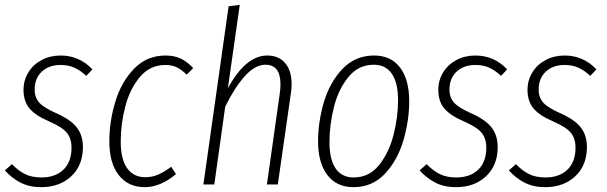

<svg xmlns="http://www.w3.org/2000/svg" viewBox="-23 -761 2504 792"><path d="M358 -475 333 -448Q308 -471 283.5 -482Q259 -493 227 -493Q179 -493 149.5 -465.5Q120 -438 120 -391Q120 -358 139.5 -337Q159 -316 209 -294Q268 -268 293.5 -235.5Q319 -203 319 -154Q319 -79 271 -34Q223 11 147 11Q98 11 62 -7.5Q26 -26 -3 -58L26 -84Q52 -57 80 -43Q108 -29 148 -29Q205 -29 238.5 -61Q272 -93 272 -152Q272 -190 252.5 -213.5Q233 -237 180 -260Q122 -285 98 -314.5Q74 -344 74 -390Q74 -430 94 -462.5Q114 -495 149 -513.5Q184 -532 227 -532Q304 -532 358 -475Z M774 -480 747 -453Q727 -473 707 -483Q687 -493 659 -493Q596 -493 554.5 -444Q513 -395 494 -322.5Q475 -250 475 -177Q475 -104 501.5 -67Q528 -30 576 -30Q605 -30 630 -41Q655 -52 683 -73L703 -43Q639 11 574 11Q506 11 467 -38.5Q428 -88 428 -178Q428 -261 453 -342.5Q478 -424 530.5 -478Q583 -532 660 -532Q696 -532 722.5 -519.5Q749 -507 774 -480Z M1180 -413Q1180 -397 1177 -377L1123 0H1078L1131 -375Q1134 -396 1134 -413Q1134 -494 1072 -494Q1029 -494 986.5 -446.5Q944 -399 906 -321L861 0H816L920 -735L966 -741L917 -397Q991 -532 1079 -532Q1127 -532 1153.5 -500.5Q1180 -469 1180 -413Z M1289 -178Q1289 -258 1313 -339.5Q1337 -421 1389.5 -476.5Q1442 -532 1520 -532Q1590 -532 1627.5 -482Q1665 -432 1665 -344Q1665 -264 1641 -182Q1617 -100 1565 -44.5Q1513 11 1435 11Q1365 11 1327 -39.5Q1289 -90 1289 -178ZM1619 -347Q1619 -419 1593.5 -456.5Q1568 -494 1519 -494Q1455 -494 1413.5 -442.5Q1372 -391 1354 -317.5Q1336 -244 1336 -175Q1336 -103 1361.5 -66Q1387 -29 1436 -29Q1500 -29 1541 -80.5Q1582 -132 1600.5 -205.5Q1619 -279 1619 -347Z M2069 -475 2044 -448Q2019 -471 1994.5 -482Q1970 -493 1938 -493Q1890 -493 1860.5 -465.5Q1831 -438 1831 -391Q1831 -358 1850.5 -337Q1870 -316 1920 -294Q1979 -268 2004.5 -235.5Q2030 -203 2030 -154Q2030 -79 1982 -34Q1934 11 1858 11Q1809 11 1773 -7.5Q1737 -26 1708 -58L1737 -84Q1763 -57 1791 -43Q1819 -29 1859 -29Q1916 -29 1949.5 -61Q1983 -93 1983 -152Q1983 -190 1963.5 -213.5Q1944 -237 1891 -260Q1833 -285 1809 -314.5Q1785 -344 1785 -390Q1785 -430 1805 -462.5Q1825 -495 1860 -513.5Q1895 -532 1938 -532Q2015 -532 2069 -475Z M2437 -475 2412 -448Q2387 -471 2362.5 -482Q2338 -493 2306 -493Q2258 -493 2228.5 -465.5Q2199 -438 2199 -391Q2199 -358 2218.5 -337Q2238 -316 2288 -294Q2347 -268 2372.5 -235.5Q2398 -203 2398 -154Q2398 -79 2350 -34Q2302 11 2226 11Q2177 11 2141 -7.5Q2105 -26 2076 -58L2105 -84Q2131 -57 2159 -43Q2187 -29 2227 -29Q2284 -29 2317.5 -61Q2351 -93 2351 -152Q2351 -190 2331.5 -213.5Q2312 -237 2259 -260Q2201 -285 2177 -314.5Q2153 -344 2153 -390Q2153 -430 2173 -462.5Q2193 -495 2228 -513.5Q2263 -532 2306 -532Q2383 -532 2437 -475Z"/></svg>

Font: Fira Sans Extra Condensed ExtraLight
Style: Italic
Weight: 275
Width: 3
Italic angle: -8°
Designer: Carrois Corporate & Edenspiekermann AG
Foundry: Carrois Corporate GbR & Edenspiekermann AG
Version: Version 4.203